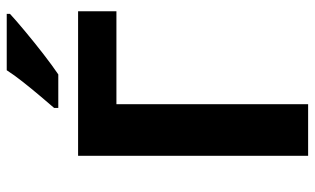

<svg xmlns="http://www.w3.org/2000/svg" viewBox="-206 -748 954 582"><g transform="rotate(-90 271.0 -457.0)"><path d="M520 -913.6V-903.8Q500.5 -885.7 466.8 -857.7Q433.1 -829.6 397.5 -802Q361.8 -774.4 336.4 -757.3H234.9V-770Q250.5 -788.1 271.7 -813.2Q293 -838.4 314 -865Q335 -891.6 349.1 -913.6ZM89.8 -697.3H527.8V-581.1H246.1V0H89.8Z"/></g></svg>

Font: Lunasima
Style: Bold
Weight: 700
Designer: The DocRepair Project, Monotype Design Team
Foundry: Google
Version: Version 2.009